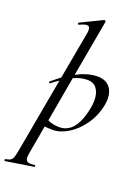

<svg xmlns="http://www.w3.org/2000/svg" viewBox="-247 -802 839 1153"><g transform="rotate(20 172.0 -225.0)"><path d="M82 -291Q53 -272 35 -257L33 -256Q29 -256 27 -260Q25 -264 28 -266Q66 -298 86 -312L140 -610Q143 -625 143 -636Q143 -661 123 -661Q107 -661 77 -646H76Q71 -646 69.5 -651.5Q68 -657 72 -658L210 -725H212Q216 -725 219 -722Q222 -719 221 -717L156 -355Q227 -393 291 -393Q339 -393 365.5 -364Q392 -335 392 -285Q392 -270 389 -252Q376 -179 336.5 -121.5Q297 -64 245 -31.5Q193 1 145 1Q114 1 93 -2L61 178Q58 195 58 206Q58 223 66 230.5Q74 238 91 238Q97 238 115 236Q119 235 120.5 240.5Q122 246 118 247L-60 275Q-64 276 -65 270Q-66 264 -62 263Q-40 259 -30 252.5Q-20 246 -15 232Q-10 218 -4 185ZM101 -44Q133 -28 176 -28Q288 -28 318 -220Q320 -240 320 -251Q320 -296 300 -324.5Q280 -353 238 -353Q197 -353 152 -332Z"/></g></svg>

Font: CormorantInfant-MediumItalic
Style: Italic
Weight: 500
Italic angle: -10°
Designer: Christian Thalmann (Catharsis Fonts)
Foundry: Catharsis Fonts
Version: Version 3.303